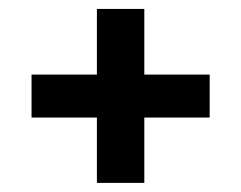

<svg xmlns="http://www.w3.org/2000/svg" viewBox="-20 -520 535 426"><path d="M195 -500.2H300.2V-354.5H445.2V-259.2H300.2V-114.2H195V-259.2H50V-354.5H195Z"/></svg>

Font: Podkova VF Beta
Style: Regular
Weight: 400
Designer: Ilya Yudin
Foundry: Cyreal (www.cyreal.org)
Version: Version 2.100